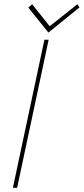

<svg xmlns="http://www.w3.org/2000/svg" viewBox="-20 -888 396 908"><path d="M356 -853 346 -868 215 -764 132 -868 114 -852 209 -734ZM41 0H61L210 -700H190Z"/></svg>

Font: Advent Pro Thin
Style: Italic
Weight: 250
Italic angle: -12°
Version: Version 3.000